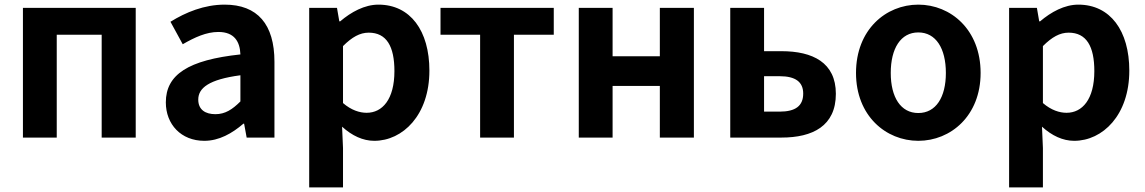

<svg xmlns="http://www.w3.org/2000/svg" viewBox="-20 -594 4942 829"><path d="M79 0H225V-444H419V0H566V-560H79Z M862 14C926 14 982 -18 1031 -60H1034L1045 0H1165V-327C1165 -489 1092 -574 950 -574C862 -574 782 -541 716 -500L769 -403C821 -433 871 -456 923 -456C992 -456 1016 -414 1018 -359C793 -335 696 -272 696 -152C696 -57 762 14 862 14ZM910 -101C867 -101 836 -120 836 -164C836 -214 882 -251 1018 -269V-156C983 -121 952 -101 910 -101Z M1315 215H1461V45L1457 -47C1500 -8 1547 14 1596 14C1719 14 1834 -97 1834 -289C1834 -461 1752 -574 1614 -574C1554 -574 1496 -542 1449 -502H1445L1435 -560H1315ZM1563 -107C1533 -107 1497 -118 1461 -149V-395C1500 -434 1534 -453 1572 -453C1649 -453 1683 -394 1683 -287C1683 -165 1631 -107 1563 -107Z M2053 0H2199V-444H2371V-560H1882V-444H2053Z M2479 0H2625V-223H2829V0H2976V-560H2829V-351H2625V-560H2479Z M3133 0H3354C3489 0 3589 -50 3589 -189C3589 -324 3489 -373 3354 -373H3279V-560H3133ZM3279 -112V-265H3346C3415 -265 3448 -240 3448 -190C3448 -137 3415 -112 3346 -112Z M3945 14C4085 14 4214 -94 4214 -279C4214 -466 4085 -574 3945 -574C3805 -574 3676 -466 3676 -279C3676 -94 3805 14 3945 14ZM3945 -106C3869 -106 3826 -174 3826 -279C3826 -385 3869 -454 3945 -454C4021 -454 4064 -385 4064 -279C4064 -174 4021 -106 3945 -106Z M4337 215H4483V45L4479 -47C4522 -8 4569 14 4618 14C4741 14 4856 -97 4856 -289C4856 -461 4774 -574 4636 -574C4576 -574 4518 -542 4471 -502H4467L4457 -560H4337ZM4585 -107C4555 -107 4519 -118 4483 -149V-395C4522 -434 4556 -453 4594 -453C4671 -453 4705 -394 4705 -287C4705 -165 4653 -107 4585 -107Z"/></svg>

Font: Source Han Sans Old Style Bold
Style: Regular
Weight: 700
Designer: Ryoko NISHIZUKA (kana & ideographs); Paul D. Hunt (Latin, Greek & Cyrillic); Wenlong ZHANG (bopomofo); Sandoll Communica
Foundry: Adobe Systems Incorporated
Version: Version 1.004;PS 1.004;hotconv 1.0.81;makeotf.lib2.5.63406